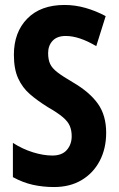

<svg xmlns="http://www.w3.org/2000/svg" viewBox="-20 -744 478 774"><path d="M408 -209Q408 -145 382 -95.5Q356 -46 309 -18Q262 10 198 10Q153 10 112.5 1Q72 -8 32 -30V-168Q71 -143 113 -130Q155 -117 191 -117Q230 -117 249.5 -139.5Q269 -162 269 -195Q269 -218 261.5 -236Q254 -254 233.5 -271.5Q213 -289 173 -312Q131 -338 100.5 -364.5Q70 -391 53 -428.5Q36 -466 36 -523Q36 -614 90 -669Q144 -724 240 -724Q283 -724 325 -712Q367 -700 406 -679L368 -558Q299 -599 245 -599Q210 -599 192 -579.5Q174 -560 174 -530Q174 -504 182 -486.5Q190 -469 211.5 -452.5Q233 -436 274 -412Q341 -373 374.5 -326Q408 -279 408 -209Z"/></svg>

Font: Noto Sans Khmer UI ExtraCondensed
Style: Bold
Weight: 700
Width: 2
Designer: Danh Hong and the Monotype Design Team
Foundry: Monotype Imaging Inc.
Version: Version 2.002; ttfautohint (v1.8.4.7-5d5b)